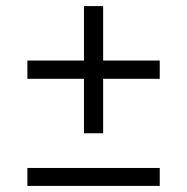

<svg xmlns="http://www.w3.org/2000/svg" viewBox="-20 -611 615 631"><path d="M70 -412V-352H256V-173H319V-352H505V-412H319V-591H256V-412ZM505 0V-59H70V0Z"/></svg>

Font: Malon Grotesk
Style: Regular
Weight: 400
Designer: Julieta Ulanovsky
Foundry: Julieta Ulanovsky
Version: Version 7.200